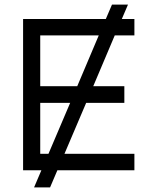

<svg xmlns="http://www.w3.org/2000/svg" viewBox="-20 -745 648 840"><path d="M81 0V-662H443L470 -725H540L513 -662H568V-590H482L388 -368H524V-295H357L262 -72H568V0H231L199 75H129L161 0ZM156 -368H318L412 -590H156ZM156 -72H192L287 -295H156Z"/></svg>

Font: Questrial
Style: Regular
Weight: 400
Designer: Joe Prince, Laura Meseguer
Foundry: Joe Prince, Laura Meseguer
Version: Version 2.000; ttfautohint (v1.8.3)